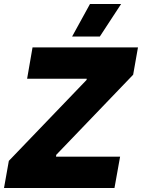

<svg xmlns="http://www.w3.org/2000/svg" viewBox="-40 -936 707 956"><path d="M-20 0H530L558 -156H239L240 -165L623 -564L647 -700H122L95 -544H392L391 -538L4 -135ZM563 -916H408L319 -754H457Z"/></svg>

Font: Fixel Display ExtraBold
Style: Italic
Weight: 800
Italic angle: -10°
Designer: AlfaBravo + MacPaw
Foundry: Kyrylo Tkachov, Marchela Mozhyna, Serhii Makarenko, Maria Weinstein, Zakhar Kryvoshyya
Version: Version 1.210;Glyphs 3.2 (3217)